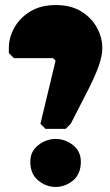

<svg xmlns="http://www.w3.org/2000/svg" viewBox="-20 -730 435 760"><path d="M160 -220 140 -240 200 -490 190 -500H35L15 -520V-540Q15 -581 36.5 -620Q58 -659 99.5 -684.5Q141 -710 201 -710Q261 -710 302 -684.5Q343 -659 364 -620Q385 -581 385 -540Q385 -510 371.5 -471Q358 -432 330 -376.5Q302 -321 260 -240L240 -220ZM200 10Q163 10 131.5 -15.5Q100 -41 100 -90Q100 -131 131.5 -155.5Q163 -180 200 -180Q238 -180 269 -155.5Q300 -131 300 -90Q300 -41 269 -15.5Q238 10 200 10Z"/></svg>

Font: GTL001
Style: Regular
Weight: 400
Designer: Eli Heuer
Foundry: GTL Type Label
Version: Version 0.100; ttfautohint (v1.8.4.7-5d5b)